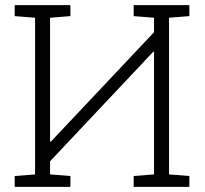

<svg xmlns="http://www.w3.org/2000/svg" viewBox="-20 -731 803 751"><path d="M37.6 0V-42.5L117.2 -48.8V-661.6L37.6 -668V-710.9H117.2H175.8H255.4V-668L175.8 -661.6V-177.7L178.7 -176.8L582.5 -605V-661.6L502.9 -668V-710.9H582.5H641.1H720.7V-668L641.1 -661.6V-48.8L720.7 -42.5V0H502.9V-42.5L582.5 -48.8V-527.8L579.6 -528.8L175.8 -100.1V-48.8L255.4 -42.5V0Z"/></svg>

Font: Roboto Slab LO Light
Style: Regular
Weight: 300
Designer: Google
Version: Version 2.000